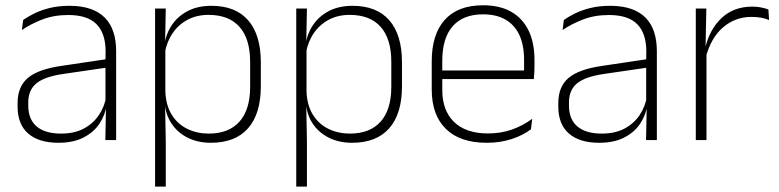

<svg xmlns="http://www.w3.org/2000/svg" viewBox="-20 -518 2881 710"><path d="M369.5 0 372 -125 370 -131.5V-290L370.5 -328Q370.5 -394.5 337 -428.5Q303.5 -462.5 232.5 -462.5Q178.5 -462.5 135.2 -445.5Q92 -428.5 61 -407L65.5 -444Q82 -456 106.8 -468.2Q131.5 -480.5 164 -488.5Q196.5 -496.5 237 -496.5Q282 -496.5 314.8 -485Q347.5 -473.5 368.5 -451.8Q389.5 -430 399.5 -399Q409.5 -368 409.5 -328.5V0ZM196 10Q123.5 10 84.2 -24.2Q45 -58.5 45 -124V-136.5Q45 -197.5 83 -229.8Q121 -262 208 -274.5L379.5 -300L381.5 -269L213.5 -244.5Q145 -234.5 114.8 -210Q84.5 -185.5 84.5 -138.5V-128Q84.5 -77 115.5 -50.5Q146.5 -24 206 -24Q254.5 -24 289.2 -42.2Q324 -60.5 345.2 -91.8Q366.5 -123 373 -162L383.5 -131H374.5Q369.5 -94 348.5 -61.8Q327.5 -29.5 289.5 -9.8Q251.5 10 196 10Z M760 10Q711.5 10 674 -8.8Q636.5 -27.5 614 -61.5Q591.5 -95.5 589 -141H576L591.5 -177.5Q594 -126.5 616 -92.2Q638 -58 673.5 -41Q709 -24 752 -24Q826 -24 865.5 -68.2Q905 -112.5 905 -197V-289.5Q905 -374 865.8 -418.5Q826.5 -463 751 -463Q708 -463 674.2 -445.2Q640.5 -427.5 618.8 -396Q597 -364.5 589.5 -322.5L576.5 -354H588.5Q594 -393.5 615.8 -425.8Q637.5 -458 674.2 -477.2Q711 -496.5 762 -496.5Q851 -496.5 897.8 -442.8Q944.5 -389 944.5 -287.5V-199Q944.5 -97 897.2 -43.5Q850 10 760 10ZM553.5 172V-486.5H593L590.5 -361L591.5 -346V-138.5L590.5 -128L593 4.5V172Z M1282 10Q1233.5 10 1196 -8.8Q1158.5 -27.5 1136 -61.5Q1113.5 -95.5 1111 -141H1098L1113.5 -177.5Q1116 -126.5 1138 -92.2Q1160 -58 1195.5 -41Q1231 -24 1274 -24Q1348 -24 1387.5 -68.2Q1427 -112.5 1427 -197V-289.5Q1427 -374 1387.8 -418.5Q1348.5 -463 1273 -463Q1230 -463 1196.2 -445.2Q1162.5 -427.5 1140.8 -396Q1119 -364.5 1111.5 -322.5L1098.5 -354H1110.5Q1116 -393.5 1137.8 -425.8Q1159.5 -458 1196.2 -477.2Q1233 -496.5 1284 -496.5Q1373 -496.5 1419.8 -442.8Q1466.5 -389 1466.5 -287.5V-199Q1466.5 -97 1419.2 -43.5Q1372 10 1282 10ZM1075.5 172V-486.5H1115L1112.5 -361L1113.5 -346V-138.5L1112.5 -128L1115 4.5V172Z M1779.5 10Q1681.5 10 1629 -41.2Q1576.5 -92.5 1576.5 -187V-290.5Q1576.5 -391.5 1625 -445Q1673.5 -498.5 1766.5 -498.5Q1828.5 -498.5 1870.8 -474.2Q1913 -450 1934.8 -404.8Q1956.5 -359.5 1956.5 -295.5V-278Q1956.5 -265.5 1956 -252.8Q1955.5 -240 1954 -225.5H1917.5Q1918 -245.5 1918 -263.2Q1918 -281 1918 -296Q1918 -350.5 1900.8 -388Q1883.5 -425.5 1849.8 -445.2Q1816 -465 1766.5 -465Q1692.5 -465 1654 -421Q1615.5 -377 1615.5 -293V-245V-239V-184.5Q1615.5 -147 1626.5 -117.5Q1637.5 -88 1658.8 -67.2Q1680 -46.5 1711.5 -35.5Q1743 -24.5 1784.5 -24.5Q1831.5 -24.5 1872 -38.5Q1912.5 -52.5 1948 -78.5L1943.5 -40Q1913 -17 1871.2 -3.5Q1829.5 10 1779.5 10ZM1596.5 -225.5V-257.5H1944V-225.5Z M2369 0 2371.5 -125 2369.5 -131.5V-290L2370 -328Q2370 -394.5 2336.5 -428.5Q2303 -462.5 2232 -462.5Q2178 -462.5 2134.8 -445.5Q2091.5 -428.5 2060.5 -407L2065 -444Q2081.5 -456 2106.2 -468.2Q2131 -480.5 2163.5 -488.5Q2196 -496.5 2236.5 -496.5Q2281.5 -496.5 2314.2 -485Q2347 -473.5 2368 -451.8Q2389 -430 2399 -399Q2409 -368 2409 -328.5V0ZM2195.5 10Q2123 10 2083.8 -24.2Q2044.5 -58.5 2044.5 -124V-136.5Q2044.5 -197.5 2082.5 -229.8Q2120.5 -262 2207.5 -274.5L2379 -300L2381 -269L2213 -244.5Q2144.5 -234.5 2114.2 -210Q2084 -185.5 2084 -138.5V-128Q2084 -77 2115 -50.5Q2146 -24 2205.5 -24Q2254 -24 2288.8 -42.2Q2323.5 -60.5 2344.8 -91.8Q2366 -123 2372.5 -162L2383 -131H2374Q2369 -94 2348 -61.8Q2327 -29.5 2289 -9.8Q2251 10 2195.5 10Z M2589.5 -305 2576.5 -334 2587 -337.5Q2603.5 -409.5 2648.5 -451.5Q2693.5 -493.5 2761.5 -493.5Q2781 -493.5 2796 -490.2Q2811 -487 2821.5 -483L2824 -444Q2811.5 -449.5 2795 -452.5Q2778.5 -455.5 2759 -455.5Q2699.5 -455.5 2654.5 -417.5Q2609.5 -379.5 2589.5 -305ZM2553 0V-486.5H2592L2589 -338L2592.5 -334.5V0Z"/></svg>

Font: Anek Telugu ExtraLight
Style: Regular
Weight: 250
Version: Version 1.003